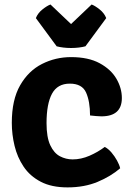

<svg xmlns="http://www.w3.org/2000/svg" viewBox="-20 -819 588 854"><path d="M380.5 -305.5Q380.5 -368 362.8 -407.5Q345 -447 290.5 -447Q235.5 -447 211.2 -402Q187 -357 187 -271.5Q187 -208.5 203.5 -173.2Q220 -138 246.5 -124Q273 -110 303 -110Q340.5 -110 378 -126.2Q415.5 -142.5 446 -165.5Q461.5 -157.5 475.8 -140.8Q490 -124 500.5 -105Q511 -86 514.5 -70.5Q473.5 -35 414.5 -10.2Q355.5 14.5 280.5 14.5Q209.5 14.5 161.5 -10.5Q113.5 -35.5 85.2 -77.5Q57 -119.5 44.8 -170.2Q32.5 -221 32.5 -272.5Q32.5 -375 69.5 -439.5Q106.5 -504 166.8 -534.5Q227 -565 296 -565Q373 -565 423.2 -537.8Q473.5 -510.5 497.8 -468.8Q522 -427 522 -383Q522 -301.5 431 -301.5Q419.5 -301.5 406.8 -302.8Q394 -304 380.5 -305.5ZM232 -613 139.5 -738.5Q148.5 -761 169 -777.2Q189.5 -793.5 204.5 -799L296 -712L387.5 -799Q402.5 -793.5 423 -777.2Q443.5 -761 452.5 -738.5L360 -613Q347 -609.5 330.5 -607.5Q314 -605.5 296 -605.5Q278.5 -605.5 261.8 -607.5Q245 -609.5 232 -613Z"/></svg>

Font: Signika Negative SC
Style: Bold
Weight: 700
Designer: Anna Giedryś
Foundry: Anna Giedryś
Version: Version 2.000; ttfautohint (v1.8.3) -l 8 -r 50 -G 200 -x 9 -